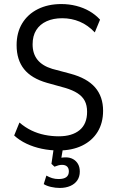

<svg xmlns="http://www.w3.org/2000/svg" viewBox="-20 -734 572 948"><path d="M269 9Q227 9 186.5 0.5Q146 -8 111 -24.5Q76 -41 50 -65L76 -129Q104 -105 135 -90Q166 -75 200.5 -68Q235 -61 270 -61Q336 -61 373 -91.5Q410 -122 410 -182Q410 -214 398.5 -236Q387 -258 363 -273.5Q339 -289 302 -300L212 -325Q135 -347 98.5 -393Q62 -439 62 -511Q62 -573 89.5 -618.5Q117 -664 167 -689Q217 -714 283 -714Q321 -714 356.5 -705Q392 -696 421.5 -679Q451 -662 474 -637L448 -574Q414 -610 373.5 -627Q333 -644 287 -644Q243 -644 210 -629Q177 -614 159 -585.5Q141 -557 141 -515Q141 -469 165 -439Q189 -409 238 -394L328 -370Q410 -348 449.5 -302.5Q489 -257 489 -187Q489 -127 462 -83Q435 -39 385.5 -15Q336 9 269 9ZM275 194Q254 194 232 189Q210 184 196 175L209 133Q223 141 237.5 145.5Q252 150 269 150Q295 150 307.5 140.5Q320 131 320 112Q320 97 311.5 88.5Q303 80 286 80Q277 80 268 82.5Q259 85 249 89L234 75L248 -20H294L281 57L260 51Q268 47 280.5 45Q293 43 305 43Q325 43 340.5 51.5Q356 60 365 75.5Q374 91 374 113Q374 138 362 156Q350 174 327.5 184Q305 194 275 194Z"/></svg>

Font: Nunito Sans 10pt Condensed
Style: Regular
Weight: 400
Width: 3
Designer: Vernon Adams
Foundry: Vernon Adams
Version: Version 3.101;gftools[0.9.27]